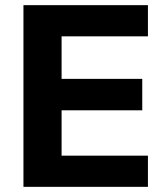

<svg xmlns="http://www.w3.org/2000/svg" viewBox="-20 -725 645 745"><path d="M71 0V-705H554V-584H219V-419H532V-297H219V-121H554V0Z"/></svg>

Font: Nunito Sans 12pt ExtraLight 12pt ExtraBold
Style: Regular
Weight: 800
Version: Version 3.101;gftools[0.9.27]